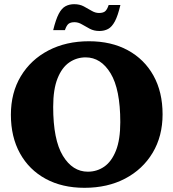

<svg xmlns="http://www.w3.org/2000/svg" viewBox="-20 -882 828 917"><path d="M405 -685Q511.5 -685 590.5 -642Q669.5 -599 713 -520.8Q756.5 -442.5 756.5 -336Q756.5 -231.5 709 -152.2Q661.5 -73 577.5 -29Q493.5 15 383.5 15Q277 15 198 -28Q119 -71 75.5 -149.5Q32 -228 32 -334Q32 -439 79.5 -518Q127 -597 211.2 -641Q295.5 -685 405 -685ZM399.5 -62Q443 -62 478 -86.2Q513 -110.5 533.8 -162.8Q554.5 -215 554.5 -298.5Q554.5 -455.5 508.2 -531.8Q462 -608 389 -608Q346 -608 310.8 -583.8Q275.5 -559.5 254.8 -507.5Q234 -455.5 234 -371.5Q234 -214.5 280.2 -138.2Q326.5 -62 399.5 -62ZM555 -858Q543 -807 528.8 -780.2Q514.5 -753.5 496.5 -743.8Q478.5 -734 454.5 -734Q429 -734 409 -744.5Q389 -755 371.5 -765.5Q354 -776 336 -776Q318 -776 308 -768.8Q298 -761.5 290 -738H234Q246.5 -789 260.5 -815.8Q274.5 -842.5 292.8 -852.2Q311 -862 334.5 -862Q360.5 -862 380.2 -851.5Q400 -841 417.5 -830.5Q435 -820 453 -820Q471 -820 481 -827.2Q491 -834.5 499 -858Z"/></svg>

Font: Newsreader Text ExtraBold
Style: Regular
Weight: 800
Designer: Hugues Gentile
Foundry: Production Type
Version: Version 1.001